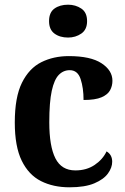

<svg xmlns="http://www.w3.org/2000/svg" viewBox="-20 -788 533 818"><path d="M276 10Q207 10 154.5 -16.5Q102 -43 72.5 -103.5Q43 -164 43 -266Q43 -374 73.5 -435.5Q104 -497 156 -523Q208 -549 273 -549Q366 -549 412.5 -518.5Q459 -488 459 -444Q459 -422 449 -403.5Q439 -385 412.5 -373.5Q386 -362 336 -362Q336 -413 323.5 -451Q311 -489 277 -489Q250 -489 230.5 -469Q211 -449 200.5 -401Q190 -353 190 -267Q190 -165 216 -113.5Q242 -62 301 -62Q349 -62 383.5 -85.5Q418 -109 434 -143Q458 -129 458 -99Q458 -74 440 -49Q422 -24 382 -7Q342 10 276 10ZM270 -628Q235 -628 212 -645Q189 -662 189 -698Q189 -735 212 -751.5Q235 -768 270 -768Q302 -768 326.5 -751.5Q351 -735 351 -698Q351 -662 326.5 -645Q302 -628 270 -628Z"/></svg>

Font: Noto Serif Lao SemiCondensed
Style: Bold
Weight: 700
Width: 4
Designer: Monotype Design Team
Foundry: Monotype Imaging Inc.
Version: Version 2.003; ttfautohint (v1.8.4.7-5d5b)